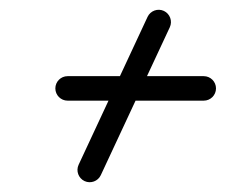

<svg xmlns="http://www.w3.org/2000/svg" viewBox="-20 -475 461 392"><path d="M281.3 -440.6C281.3 -440.6 281.3 -440.6 281.3 -440.6C234.4 -339.9 187.5 -239.2 140.5 -138.6C134.7 -126.1 140.1 -111.2 152.6 -105.3C165.1 -99.5 180 -104.9 185.8 -117.4C185.8 -117.4 185.8 -117.4 185.8 -117.4C232.8 -218.1 279.7 -318.8 326.7 -419.4C332.5 -431.9 327.1 -446.8 314.6 -452.7C302.1 -458.5 287.2 -453.1 281.3 -440.6ZM118 -269.5C118 -269.5 118 -269.5 118 -269.5C210.7 -269.5 303.3 -269.5 396 -269.5C409.8 -269.5 421 -280.7 421 -294.5C421 -308.3 409.8 -319.5 396 -319.5C396 -319.5 396 -319.5 396 -319.5C303.3 -319.5 210.7 -319.5 118 -319.5C104.2 -319.5 93 -308.3 93 -294.5C93 -280.7 104.2 -269.5 118 -269.5Z"/></svg>

Font: FRB American Cursive Guidelines Semibold
Style: Italic
Weight: 600
Italic angle: -25°
Version: Version 2.0;Modular Font Editor K font №1